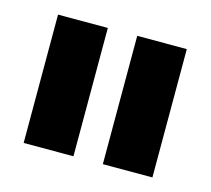

<svg xmlns="http://www.w3.org/2000/svg" viewBox="-56 -755 464 422"><g transform="rotate(15 175.5 -544.0)"><path d="M28.8 -689.9H142.1V-397.9H28.8ZM209 -689.9H321.8V-397.9H209Z"/></g></svg>

Font: D-DIN Condensed
Style: DINCondensed-Bold
Weight: 700
Width: 3
Designer: Charles Nix
Foundry: Datto Inc.
Version: Version 1.10